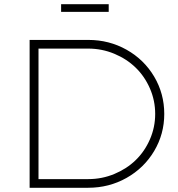

<svg xmlns="http://www.w3.org/2000/svg" viewBox="-20 -888 843 908"><path d="M494.1 -832H269V-868.2H494.1ZM120.1 -699.2H397.9Q496.1 -699.2 578.6 -652.8Q661.1 -606.4 709 -525.9Q756.8 -445.3 756.8 -349.1Q756.8 -253.9 709 -173.6Q661.1 -93.3 578.4 -46.6Q495.6 0 397 0H120.1ZM162.1 -658.2V-41H397.9Q462.4 -41 521 -65.4Q579.6 -89.8 621.8 -130.9Q664.1 -171.9 689 -229Q713.9 -286.1 713.9 -349.1Q713.9 -412.6 689 -469.7Q664.1 -526.9 621.6 -568.1Q579.1 -609.4 520.5 -633.8Q461.9 -658.2 397 -658.2Z"/></svg>

Font: Montserrat Ultra Light
Style: Regular
Weight: 200
Designer: Julieta Ulanovsky
Foundry: Julieta Ulanovsky
Version: Version 3.001;PS 003.001;hotconv 1.0.70;makeotf.lib2.5.58329